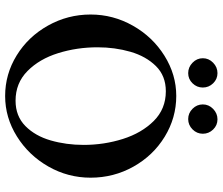

<svg xmlns="http://www.w3.org/2000/svg" viewBox="-80 -785 875 755"><g transform="rotate(90 357.5 -407.5)"><path d="M37.1 -326.2Q37.1 -415 81.1 -492.7Q125 -570.3 199.2 -616.7Q273.4 -663.1 357.4 -663.1Q443.4 -663.1 517.6 -617.7Q591.8 -572.3 635.3 -494.6Q678.7 -417 678.7 -326.2Q678.7 -237.3 634.8 -160.2Q590.8 -83 516.6 -36.6Q442.4 9.8 357.4 9.8Q271.5 9.8 197.8 -35.6Q124 -81.1 80.6 -158.7Q37.1 -236.3 37.1 -326.2ZM549.8 -298.8Q549.8 -378.9 526.4 -453.1Q502.9 -527.3 455.6 -574.7Q408.2 -622.1 338.9 -622.1Q278.3 -622.1 239.7 -583Q201.2 -543.9 183.6 -482.9Q166 -421.9 166 -353.5Q166 -272.5 189 -198.7Q211.9 -125 259.3 -78.1Q306.6 -31.2 376 -31.2Q436.5 -31.2 475.6 -69.8Q514.6 -108.4 532.2 -169.4Q549.8 -230.5 549.8 -298.8ZM209 -767.6Q209 -791 226.6 -808.1Q244.1 -825.2 267.6 -825.2Q291 -825.2 307.6 -808.1Q324.2 -791 324.2 -767.6Q324.2 -744.1 307.6 -727.1Q291 -710 267.6 -710Q244.1 -710 226.6 -727.1Q209 -744.1 209 -767.6ZM390.6 -767.6Q390.6 -791 408.2 -808.1Q425.8 -825.2 449.2 -825.2Q472.7 -825.2 489.3 -808.1Q505.9 -791 505.9 -767.6Q505.9 -744.1 488.8 -727.1Q471.7 -710 448.2 -710Q424.8 -710 407.7 -727.1Q390.6 -744.1 390.6 -767.6Z"/></g></svg>

Font: Comprehension Dark
Style: Regular
Weight: 700
Designer: Alfredo Marco Pradil
Foundry: Alfredo Marco Pradil
Version: 1.0